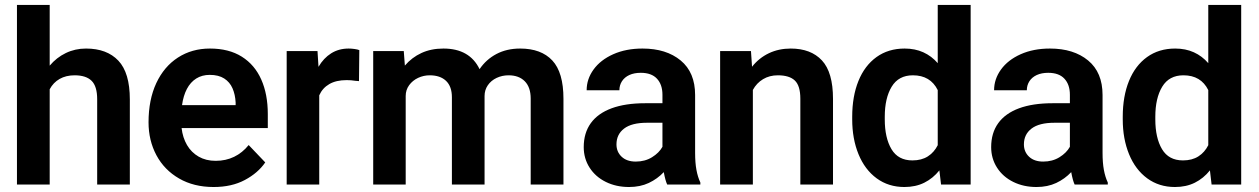

<svg xmlns="http://www.w3.org/2000/svg" viewBox="-20 -740 5049 770"><path d="M48 -720.3H179.3V-476.7Q206.7 -509.3 244 -527.3Q281.3 -545.3 325 -545.3Q408.7 -545.3 454.7 -496.7Q500.7 -448 500.7 -341.3V0H369.7V-342.3Q369.7 -394 347.3 -416Q325 -438 279.3 -438Q244.7 -438 219.2 -423.5Q193.7 -409 179.3 -382V0H48Z M575.7 -249.3Q575.7 -340 606.8 -406.7Q638 -473.3 693.8 -509.3Q749.7 -545.3 822 -545.3Q898 -545.3 949.8 -512.7Q1001.7 -480 1027.8 -421Q1054 -362 1054 -282.7V-226.3H708.3Q712.7 -188 730 -158.3Q747.3 -128.7 776.7 -111.8Q806 -95 845 -95Q885.7 -95 919 -111.2Q952.3 -127.3 977.3 -158.3L1043.7 -88.7Q1014.7 -46.3 962 -18.2Q909.3 10 836.7 10Q757.3 10 698.2 -24.2Q639 -58.3 607.3 -117.5Q575.7 -176.7 575.7 -249.3ZM710 -318.3H925V-329Q923.3 -361 912.5 -385.8Q901.7 -410.7 879.2 -425.2Q856.7 -439.7 821.3 -439.7Q790 -439.7 766.8 -425Q743.7 -410.3 729.5 -383.3Q715.3 -356.3 710 -318.3Z M1129.7 -535.3H1253.3L1257.3 -472Q1277.7 -507 1308.2 -526.2Q1338.7 -545.3 1378.3 -545.3Q1389.3 -545.3 1402 -543.5Q1414.7 -541.7 1421 -539L1419.7 -414.7Q1412 -415.7 1404.3 -416Q1388.3 -418.7 1370.3 -418.7Q1328 -418.7 1300.7 -402.8Q1273.3 -387 1260.3 -357.7V0H1129.7Z M1476.7 -535.3H1599.3L1603.7 -477Q1631.7 -509.7 1670.3 -527.5Q1709 -545.3 1758.3 -545.3Q1863.3 -545.3 1903.3 -462.7Q1929.7 -501.7 1971 -523.5Q2012.3 -545.3 2066 -545.3Q2150.3 -545.3 2195 -497.5Q2239.7 -449.7 2239.7 -343.7V0H2108.3V-344.7Q2108.3 -390 2084.7 -414Q2061 -438 2019.7 -438Q1993.7 -438 1971.5 -427.5Q1949.3 -417 1936.3 -398Q1923.3 -379 1923.3 -355V0H1792.3V-350Q1792.3 -393.3 1768.8 -415.7Q1745.3 -438 1703.3 -438Q1679 -438 1656.8 -427.7Q1634.7 -417.3 1620.8 -398.3Q1607 -379.3 1607 -355V0H1476.7Z M2549.7 -448Q2523.3 -448 2504 -439.2Q2484.7 -430.3 2474.3 -414.2Q2464 -398 2464 -378L2332.7 -378Q2332.7 -423 2360.5 -461.3Q2388.3 -499.7 2439.3 -522.5Q2490.3 -545.3 2556.7 -545.3Q2652 -545.3 2709.8 -497.5Q2767.7 -449.7 2767.7 -359V-127Q2767.7 -87.3 2773 -58.7Q2778.3 -30 2788.7 -8V0H2655.7Q2648.3 -15.7 2642 -49.7Q2616.7 -22.7 2582 -6.3Q2547.3 10 2502.7 10Q2451 10 2409.5 -10.5Q2368 -31 2344.5 -67.7Q2321 -104.3 2321 -150Q2321 -206.7 2349.3 -246Q2377.7 -285.3 2432.8 -305.7Q2488 -326 2567 -326H2636.7V-360Q2636.7 -400.7 2614.8 -424.3Q2593 -448 2549.7 -448ZM2636.7 -151.3V-247.7H2574.7Q2513.3 -247.7 2482.8 -224.3Q2452.3 -201 2452.3 -161Q2452.3 -131 2473 -111.5Q2493.7 -92 2529.7 -92Q2566.7 -92 2595 -109.5Q2623.3 -127 2636.7 -151.3Z M2868 -535.3H2991.7L2996 -472.3Q3024 -507.7 3063.5 -526.5Q3103 -545.3 3151 -545.3Q3232 -545.3 3276.3 -497.7Q3320.7 -450 3320.7 -343.3V0H3189.7V-344.3Q3189.7 -396 3167.7 -417Q3145.7 -438 3099.3 -438Q3066 -438 3040.2 -422.5Q3014.3 -407 2999.3 -379.3V0H2868Z M3608 -545.3Q3649.7 -545.3 3682.8 -530.3Q3716 -515.3 3740.7 -486.7V-720.3H3872.7V0H3754L3747.3 -56.7Q3721.7 -24.7 3686.8 -7.3Q3652 10 3607 10Q3543.3 10 3495.8 -24.8Q3448.3 -59.7 3423 -121.5Q3397.7 -183.3 3397.7 -261.3V-271.7Q3397.7 -353.7 3422.7 -415.3Q3447.7 -477 3495.2 -511.2Q3542.7 -545.3 3608 -545.3ZM3639.3 -96.7Q3675.7 -96.7 3701 -112.8Q3726.3 -129 3740.7 -157.7V-378.7Q3711.3 -438 3641 -438Q3583.7 -438 3556 -392.3Q3528.3 -346.7 3528.3 -271.7V-261.3Q3528.3 -187 3555.2 -141.8Q3582 -96.7 3639.3 -96.7Z M4183.7 -448Q4157.3 -448 4138 -439.2Q4118.7 -430.3 4108.3 -414.2Q4098 -398 4098 -378L3966.7 -378Q3966.7 -423 3994.5 -461.3Q4022.3 -499.7 4073.3 -522.5Q4124.3 -545.3 4190.7 -545.3Q4286 -545.3 4343.8 -497.5Q4401.7 -449.7 4401.7 -359V-127Q4401.7 -87.3 4407 -58.7Q4412.3 -30 4422.7 -8V0H4289.7Q4282.3 -15.7 4276 -49.7Q4250.7 -22.7 4216 -6.3Q4181.3 10 4136.7 10Q4085 10 4043.5 -10.5Q4002 -31 3978.5 -67.7Q3955 -104.3 3955 -150Q3955 -206.7 3983.3 -246Q4011.7 -285.3 4066.8 -305.7Q4122 -326 4201 -326H4270.7V-360Q4270.7 -400.7 4248.8 -424.3Q4227 -448 4183.7 -448ZM4270.7 -151.3V-247.7H4208.7Q4147.3 -247.7 4116.8 -224.3Q4086.3 -201 4086.3 -161Q4086.3 -131 4107 -111.5Q4127.7 -92 4163.7 -92Q4200.7 -92 4229 -109.5Q4257.3 -127 4270.7 -151.3Z M4693 -545.3Q4734.7 -545.3 4767.8 -530.3Q4801 -515.3 4825.7 -486.7V-720.3H4957.7V0H4839L4832.3 -56.7Q4806.7 -24.7 4771.8 -7.3Q4737 10 4692 10Q4628.3 10 4580.8 -24.8Q4533.3 -59.7 4508 -121.5Q4482.7 -183.3 4482.7 -261.3V-271.7Q4482.7 -353.7 4507.7 -415.3Q4532.7 -477 4580.2 -511.2Q4627.7 -545.3 4693 -545.3ZM4724.3 -96.7Q4760.7 -96.7 4786 -112.8Q4811.3 -129 4825.7 -157.7V-378.7Q4796.3 -438 4726 -438Q4668.7 -438 4641 -392.3Q4613.3 -346.7 4613.3 -271.7V-261.3Q4613.3 -187 4640.2 -141.8Q4667 -96.7 4724.3 -96.7Z"/></svg>

Font: FreesentationVF
Style: Regular
Weight: 400
Designer: glyphs from Roboto by Christian Robertson / Hangul glyphs from Noto Sans CJK(Source Han Sans) by Jang Soo-young and Kang
Foundry: PT&
Version: Version 2.001;Glyphs 3.3.1 (3343)